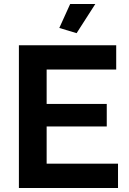

<svg xmlns="http://www.w3.org/2000/svg" viewBox="-20 -935 641 955"><path d="M361 -770 275 -796 329 -915H454ZM567 -121V0H74V-710H558V-589H212V-418H511V-306H212V-121Z"/></svg>

Font: Oxford Sans
Style: Bold
Weight: 700
Designer: Matt McInerney, Pablo Impallari, Rodrigo Fuenzalida
Foundry: Matt McInerney, Pablo Impallari, Rodrigo Fuenzalida
Version: Version 3.000g; ttfautohint (v1.5) -l 8 -r 28 -G 28 -x 14 -D